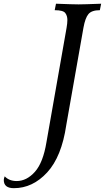

<svg xmlns="http://www.w3.org/2000/svg" viewBox="-166 -713 554 1013"><path d="M-92.8 279.8Q-146 279.8 -146 236.8Q-146 228.5 -141.1 217.3Q-117.7 242.2 -78.1 242.2Q-25.4 242.2 18.1 193.6Q61.5 145 79.1 37.1L185.1 -565.4Q189.5 -590.3 189.5 -607.4Q189.5 -629.9 178.2 -644.5Q167 -659.2 122.6 -659.2L129.4 -693.4Q219.2 -689.9 248.5 -689.9Q277.3 -689.9 367.7 -693.4L360.8 -659.2Q317.9 -659.2 300.8 -638.9Q283.7 -618.7 274.4 -567.4L183.6 -52.7Q159.2 113.8 82.8 196.8Q6.3 279.8 -92.8 279.8Z"/></svg>

Font: Kelvinch
Style: Italic
Weight: 400
Italic angle: -10°
Designer: Paul James Miller
Foundry: High-Logic / Made with FontCreator
Version: Version 3.40;July 22, 2017;FontCreator 11.0.0.2388 64-bit